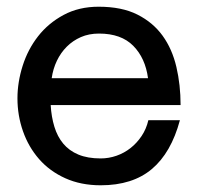

<svg xmlns="http://www.w3.org/2000/svg" viewBox="-20 -537 608 572"><path d="M131 -224Q133 -189 142 -159.5Q151 -130 168.5 -109Q186 -88 213.5 -76.5Q241 -65 280 -65Q304 -65 327 -73Q350 -81 369 -96Q388 -111 402 -132Q416 -153 422 -179H516Q490 -82 432.5 -33.5Q375 15 280 15Q221 15 174.5 -6Q128 -27 96.5 -63Q65 -99 48.5 -146Q32 -193 32 -244Q32 -292 47.5 -341Q63 -390 93.5 -429Q124 -468 169.5 -492.5Q215 -517 274 -517Q343 -517 389.5 -493.5Q436 -470 464.5 -430.5Q493 -391 505.5 -337.5Q518 -284 518 -224ZM275 -437Q245 -437 221 -426.5Q197 -416 179 -398Q161 -380 149.5 -356Q138 -332 134 -304H421Q413 -364 377 -400.5Q341 -437 275 -437Z"/></svg>

Font: Gen
Style: Regular
Weight: 400
Version: Version 1.000;PS 001.001;hotconv 1.0.56